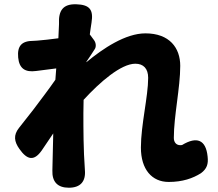

<svg xmlns="http://www.w3.org/2000/svg" viewBox="-20 -827 1020 898"><path d="M135 -313C112 -283 90 -255 69 -229C42 -195 46 -165 71 -130C107 -79 139 -72 175 -123C193 -149 211 -176 229 -203L225 -31C225 -31 225 -30 225 -30C223 23 249 51 302 51C356 51 382 22 377 -32C377 -32 377 -33 377 -33C370 -128 370 -224 370 -298L371 -360C447 -443 546 -529 613 -529C651 -529 673 -506 673 -463C673 -376 639 -242 639 -137C639 -34 691 24 769 24C834 24 882 7 920 -17C948 -38 955 -60 951 -95C943 -174 900 -190 832 -149C829 -148 826 -148 823 -148C805 -148 793 -161 793 -182C793 -285 823 -416 823 -519C823 -603 773 -671 660 -671C567 -671 461 -600 384 -536V-538C397 -556 411 -579 423 -597C430 -607 430 -625 420 -639L400 -666C403 -686 405 -704 408 -721C418 -782 399 -805 337 -807C275 -809 253 -778 256 -716C256 -715 256 -715 256 -714L253 -648C216 -643 180 -639 154 -637C148 -637 142 -636 137 -636C82 -636 60 -613 65 -558C70 -506 98 -488 149 -495L157 -496L243 -507L239 -454C210 -412 172 -362 135 -313Z"/></svg>

Font: GenSenRounded2 TW H
Style: Regular
Weight: 900
Version: Version 2.100;PS 2.1;hotconv 16.6.51;makeotf.lib2.5.65220 DE